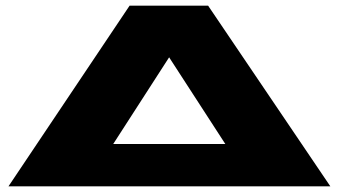

<svg xmlns="http://www.w3.org/2000/svg" viewBox="-20 -660 1200 680"><path d="M10 0 439 -640H717L1150 0ZM381 -150H778L579 -457Z"/></svg>

Font: Syne ExtraBold
Style: Regular
Weight: 800
Designer: Lucas Descroix
Foundry: Bonjour Monde
Version: Version 2.200; ttfautohint (v1.8.4)